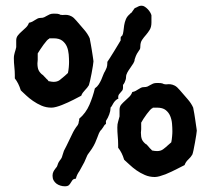

<svg xmlns="http://www.w3.org/2000/svg" viewBox="-20 -672 741 676"><path d="M238.8 -320.8Q230 -316.4 219.5 -311.5Q209 -306.6 198.5 -302.5Q188 -298.3 178.2 -295.7Q168.5 -293 161.1 -293Q142.6 -293 126.2 -300Q109.9 -307.1 96.2 -316.7Q82.5 -326.2 72.5 -335.7Q62.5 -345.2 57.1 -350.1L53.2 -354Q45.4 -379.4 32.2 -396V-407.2Q32.2 -421.4 30.5 -436.5Q28.8 -451.7 28.8 -466.8Q28.8 -473.1 29.8 -478Q30.8 -482.9 32 -487.3Q33.2 -491.7 34.7 -496.1Q36.1 -500.5 37.1 -505.9V-529.8Q37.1 -540 43 -547.4Q48.8 -554.7 56.4 -561.3Q64 -567.9 71.3 -575Q78.6 -582 82 -591.8Q88.9 -593.3 94 -595.9Q99.1 -598.6 103.5 -601.6Q107.9 -604.5 112.3 -606.7Q116.7 -608.9 122.1 -608.9Q130.9 -608.9 135.7 -611.3Q140.6 -613.8 145.3 -616.5Q149.9 -619.1 155.3 -621.6Q160.6 -624 169.9 -624Q176.3 -624 182.1 -623.5Q188 -623 194.8 -619.1L193.8 -620.1Q198.2 -618.7 204.1 -619.4Q210 -620.1 216.8 -619.4Q223.6 -618.7 231.7 -614.5Q239.7 -610.4 249 -599.1Q263.2 -582.5 276.1 -567.6Q289.1 -552.7 295.9 -537.1Q295.9 -536.1 297.1 -530.3Q298.3 -524.4 299.8 -515.9Q301.3 -507.3 303 -497.3Q304.7 -487.3 305.9 -478.8Q307.1 -470.2 308.1 -463.9Q309.1 -457.5 309.1 -456.1Q309.1 -452.6 307.1 -440.2Q305.2 -427.7 302.5 -413.8Q299.8 -399.9 297.1 -387.7Q294.4 -375.5 293 -372.1Q290.5 -367.7 286.9 -363.3Q283.2 -358.9 279.1 -354.5Q274.9 -350.1 271.5 -345.5Q268.1 -340.8 266.1 -335ZM513.2 -592.8Q513.2 -577.1 507.1 -567.1Q501 -557.1 493.7 -548.8Q486.3 -540.5 480.2 -531.5Q474.1 -522.5 474.1 -508.8Q474.1 -502 472.7 -499Q471.2 -496.1 468.5 -492.7Q465.8 -489.3 462.2 -482.9Q458.5 -476.6 454.1 -462.9Q454.1 -456.5 449.5 -449Q444.8 -441.4 439 -433.3Q433.1 -425.3 428.5 -417Q423.8 -408.7 423.8 -400.9Q423.8 -395.5 422.1 -390.4Q420.4 -385.3 418.5 -381.1Q416.5 -377 414.8 -375Q413.1 -373 413.1 -374V-362.8Q413.1 -356.9 410.4 -353.3Q407.7 -349.6 404.5 -346.4Q401.4 -343.3 398.7 -339.4Q396 -335.4 396 -329.1Q396 -328.1 396.5 -327.4Q397 -326.7 397 -325.2Q390.1 -321.8 386 -317.4Q381.8 -313 379.2 -308.6Q376.5 -304.2 374.3 -300Q372.1 -295.9 369.1 -293V-290Q369.1 -281.7 364.7 -269.5Q360.4 -257.3 353 -246.1V-235.8L348.1 -231.9Q345.7 -228 342.8 -223.4Q339.8 -218.8 335.9 -213.9V-214.8Q331.1 -209 328.1 -202.1Q325.2 -195.3 322.3 -187Q319.3 -178.7 314.9 -168.9Q310.5 -159.2 303.2 -147.9L293.9 -134.8Q290.5 -130.4 289.6 -128.9Q288.6 -127.4 287.4 -125.2Q286.1 -123 284.2 -117.9Q282.2 -112.8 276.9 -101.1L259.8 -69.8Q255.9 -64.5 252.7 -58.3Q249.5 -52.2 247.1 -43Q238.3 -42 235.1 -37.8Q231.9 -33.7 229.2 -28.8Q226.6 -23.9 222.4 -20Q218.3 -16.1 208 -16.1Q200.2 -16.1 192.4 -18.6Q184.6 -21 178.5 -25.6Q172.4 -30.3 168.7 -37.1Q165 -43.9 165 -53.2Q165 -61.5 168 -67.4Q170.9 -73.2 174.8 -78.1L180.2 -85Q181.6 -87.9 182.4 -90.3Q183.1 -92.8 184.1 -95.5Q185.1 -98.1 186.8 -101.3Q188.5 -104.5 191.9 -108.9L192.9 -109.9Q196.8 -115.2 198 -118.7Q199.2 -122.1 200.2 -126L205.1 -141.1L213.9 -158.2Q225.1 -180.2 233.4 -198.5Q241.7 -216.8 253.9 -231.9L256.8 -238.8Q256.8 -243.7 257.8 -245.1Q258.8 -246.6 258.8 -251V-253.9Q282.2 -273.9 294.7 -302.7Q307.1 -331.5 314 -360.8Q322.8 -367.2 327.9 -375.2Q333 -383.3 336.7 -391.6Q340.3 -399.9 343.3 -408Q346.2 -416 350.1 -421.9Q353 -427.2 355.5 -433.8Q357.9 -440.4 357.9 -450.2V-454.1Q359.9 -457 366.7 -467.5Q373.5 -478 381.1 -490.5Q388.7 -502.9 395.5 -514.2Q402.3 -525.4 404.8 -529.8V-538.1Q404.8 -541 405.8 -542.5Q406.7 -543.9 410.2 -546.9V-545.9Q413.6 -552.7 414.6 -562.5Q415.5 -572.3 417.2 -583Q418.9 -593.8 423.3 -604.5Q427.7 -615.2 439 -624H438L441.9 -627V-626L454.1 -643.1L464.8 -647.9H463.9Q466.8 -649.4 470.2 -650.6Q473.6 -651.9 479 -651.9Q484.4 -651.9 490 -648.2Q495.6 -644.5 500.5 -639.4Q505.4 -634.3 508.8 -628.4Q512.2 -622.6 513.2 -618.2ZM153.8 -537.1Q153.3 -537.1 153.3 -536.6Q152.8 -536.1 152.8 -535.2Q150.4 -535.2 144.8 -529.1Q139.2 -522.9 133.1 -514.4Q127 -505.9 121.3 -497.3Q115.7 -488.8 112.8 -483.9V-460.9Q112.8 -458 112.3 -455.1Q111.8 -452.1 111.8 -449.2Q111.8 -434.1 115.7 -425.3Q119.6 -416.5 129.9 -408.2V-409.2Q131.3 -408.2 132.3 -406.5Q133.3 -404.8 134.8 -403.8L145 -393.1Q147.5 -391.6 148.9 -389.2Q150.4 -386.7 152.8 -384.8L151.9 -386.2Q162.6 -383.8 168.9 -383.8Q181.6 -383.8 190.2 -390.1Q198.7 -396.5 208 -404.8L219.2 -415Q220.2 -418.9 220.9 -424.3Q221.7 -429.7 222.2 -435.1Q222.7 -440.4 222.9 -445.6Q223.1 -450.7 223.1 -454.1Q223.1 -465.8 221.9 -480.5Q220.7 -495.1 215.6 -507.6Q210.4 -520 199.5 -528.6Q188.5 -537.1 168.9 -537.1ZM603 -77.1Q594.2 -72.8 583.7 -67.6Q573.2 -62.5 562.5 -58.3Q551.8 -54.2 542 -51.5Q532.2 -48.8 524.9 -48.8Q506.3 -48.8 490 -55.9Q473.6 -63 460.2 -72.5Q446.8 -82 436.8 -91.6Q426.8 -101.1 420.9 -106L417 -109.9Q409.7 -134.8 396 -151.9V-163.1Q396 -177.2 394.5 -192.6Q393.1 -208 393.1 -223.1Q393.1 -235.8 395.8 -243.4Q398.4 -251 400.9 -262.2V-286.1Q400.9 -296.4 406.7 -303.5Q412.6 -310.5 420.2 -317.1Q427.7 -323.7 435.1 -331.1Q442.4 -338.4 445.8 -348.1Q452.6 -349.1 457.8 -352.1Q462.9 -355 467.5 -357.9Q472.2 -360.8 476.3 -363Q480.5 -365.2 485.8 -365.2Q494.6 -365.2 499.5 -367.4Q504.4 -369.6 509 -372.6Q513.7 -375.5 519 -377.7Q524.4 -379.9 534.2 -379.9Q540 -379.9 546.1 -379.4Q552.2 -378.9 559.1 -375L558.1 -376Q562.5 -374.5 568.1 -375.2Q573.7 -376 580.6 -375.2Q587.4 -374.5 595.5 -370.4Q603.5 -366.2 612.8 -355Q627 -338.4 640.1 -323.5Q653.3 -308.6 660.2 -293Q660.2 -292 661.4 -286.1Q662.6 -280.3 664.1 -271.7Q665.5 -263.2 667 -253.2Q668.5 -243.2 669.7 -234.6Q670.9 -226.1 671.9 -219.7Q672.9 -213.4 672.9 -211.9Q672.9 -208.5 670.9 -196.3Q668.9 -184.1 666.5 -170.2Q664.1 -156.2 661.4 -143.8Q658.7 -131.3 657.2 -127.9Q652.3 -119.1 643.1 -110.6Q633.8 -102.1 629.9 -90.8ZM518.1 -293Q517.6 -293 517.6 -292.5Q517.1 -292 517.1 -291Q514.2 -291 508.5 -284.9Q502.9 -278.8 496.8 -270.5Q490.7 -262.2 485.1 -253.7Q479.5 -245.1 477.1 -240.2V-216.8Q477.1 -213.9 476.6 -210.9Q476.1 -208 476.1 -205.1Q476.1 -189.9 479.7 -181.2Q483.4 -172.4 494.1 -164.1V-165Q495.6 -164.1 496.6 -162.6Q497.6 -161.1 499 -160.2L508.8 -148.9Q511.2 -147.5 512.9 -145Q514.6 -142.6 517.1 -141.1L516.1 -142.1Q520.5 -141.1 524.9 -140.6Q529.3 -140.1 533.2 -140.1Q545.9 -140.1 554.4 -146.5Q563 -152.8 571.8 -161.1L583 -170.9Q584 -175.3 584.7 -180.7Q585.4 -186 585.9 -191.4Q586.4 -196.8 586.7 -201.7Q586.9 -206.5 586.9 -210Q586.9 -222.2 585.7 -236.6Q584.5 -251 579.3 -263.4Q574.2 -275.9 563.5 -284.4Q552.7 -293 533.2 -293Z"/></svg>

Font: Margarine
Style: Regular
Weight: 400
Designer: Astigmatic (AOETI)
Foundry: Astigmatic (AOETI)
Version: Version 1.000